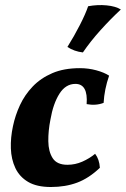

<svg xmlns="http://www.w3.org/2000/svg" viewBox="-20 -740 504 769"><path d="M184 9Q127 9 92.5 -11.5Q58 -32 41.5 -67Q25 -102 23.5 -145.5Q22 -189 32 -235Q41 -278 60 -319Q79 -360 111 -393.5Q143 -427 189.5 -447Q236 -467 300 -467Q334 -467 365.5 -458.5Q397 -450 417 -437Q398 -382 395 -328Q364 -316 327 -323Q333 -404 282 -404Q243 -404 218 -364.5Q193 -325 182 -261Q173 -216 173.5 -174.5Q174 -133 191 -106.5Q208 -80 250 -80Q281 -80 309.5 -92.5Q338 -105 361 -124Q378 -102 380 -68Q336 -26 289 -8.5Q242 9 184 9ZM333 -715Q371 -722 407 -718.5Q443 -715 464 -702Q422 -663 382 -618.5Q342 -574 312 -530Q277 -534 250 -552Q277 -595 300 -640Q323 -685 333 -715Z"/></svg>

Font: Vollkorn
Style: Bold Italic
Weight: 700
Italic angle: -11°
Designer: Friedrich Althausen
Foundry: Friedrich Althausen
Version: Version 5.000; ttfautohint (v1.8.3)